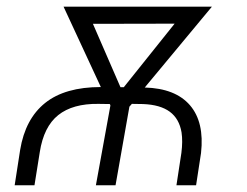

<svg xmlns="http://www.w3.org/2000/svg" viewBox="-20 -548 730 568"><path d="M23.4 0 39.6 -104.5Q54.7 -196.3 113.5 -243.4Q172.4 -290.5 278.3 -290.5L168 -528.3H606.9L408.2 -289.1Q499 -286.6 542 -236.6Q585 -186.5 574.7 -95.2L560.1 0H502L516.6 -95.7Q521 -129.9 517.1 -156.2Q510.3 -196.8 482.2 -217.5Q454.1 -238.3 402.8 -240.2L370.1 -240.7L362.8 -232.4L321.8 0H263.7L306.6 -235.8L305.2 -240.2L271 -240.7Q195.3 -241.7 152.3 -207.5Q109.4 -173.3 97.7 -98.1L82 0ZM336.4 -290H346.2L496.6 -478L254.9 -477.5Z"/></svg>

Font: Roboto Light
Style: Italic
Weight: 300
Italic angle: -12°
Designer: Google
Version: Version 2.134; 2016; ttfautohint (v1.6)